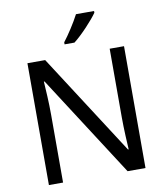

<svg xmlns="http://www.w3.org/2000/svg" viewBox="-99 -1026 959 1108"><g transform="rotate(-10 380.0 -472.0)"><path d="M528 -934V-944H422C399 -899 356 -833 327 -796V-784H385C432 -820 503 -897 528 -934ZM663 0V-714H579V-311C579 -246 584 -155 586 -123H582L201 -714H97V0H180V-399C180 -472 175 -546 172 -593H176L558 0Z"/></g></svg>

Font: Noto Sans Runic
Style: Regular
Weight: 400
Designer: Monotype Design Team
Foundry: Monotype Imaging Inc.
Version: Version 2.002